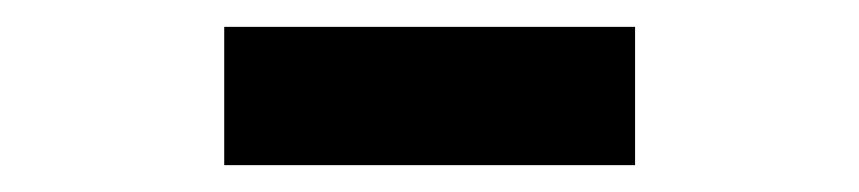

<svg xmlns="http://www.w3.org/2000/svg" viewBox="-20 -747 640 143"><path d="M147 -624H453V-727H147Z"/></svg>

Font: IBM Plex Devanagari
Style: Bold
Weight: 700
Designer: Mike Abbink, Paul van der Laan, Pieter van Rosmalen, Erin McLaughlin
Foundry: Bold Monday
Version: Version 1.0